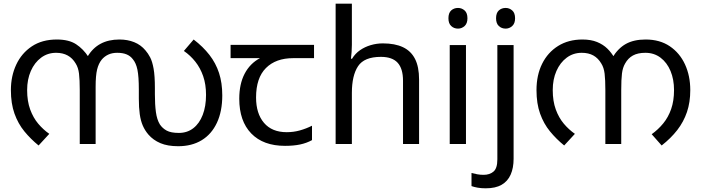

<svg xmlns="http://www.w3.org/2000/svg" viewBox="-20 -780 3798 1040"><path d="M627 -566Q671 -566 707 -551.5Q743 -537 768 -507Q782 -491 793.5 -469Q805 -447 812 -408Q819 -369 819 -303V-269Q819 -214 824.5 -173Q830 -132 846 -106Q860 -85 883 -72.5Q906 -60 949 -60Q994 -60 1027 -85.5Q1060 -111 1078 -157.5Q1096 -204 1096 -266Q1096 -323 1080.5 -367.5Q1065 -412 1038 -446Q1011 -480 976 -504L1029 -566Q1080 -527 1114.5 -482.5Q1149 -438 1166.5 -384.5Q1184 -331 1184 -263Q1184 -177 1155 -115Q1126 -53 1072.5 -20.5Q1019 12 945 12Q888 12 849 -4.5Q810 -21 784 -51Q765 -73 753.5 -99.5Q742 -126 737 -161.5Q732 -197 732 -246V-295Q732 -365 724.5 -402Q717 -439 699 -460Q686 -477 665.5 -485.5Q645 -494 615 -494Q587 -494 566 -484Q545 -474 531 -457Q514 -436 506 -403.5Q498 -371 498 -309V0H412V-292Q412 -348 408 -381Q404 -414 390 -436Q373 -465 346.5 -479.5Q320 -494 284 -494Q238 -494 202.5 -467.5Q167 -441 147 -395.5Q127 -350 127 -292Q127 -232 143.5 -187Q160 -142 187 -110Q214 -78 247 -55L189 8Q146 -27 112 -68.5Q78 -110 58.5 -164.5Q39 -219 39 -292Q39 -368 68 -430Q97 -492 152.5 -529Q208 -566 288 -566Q353 -566 392 -540.5Q431 -515 459 -472L454 -473Q482 -520 525 -543Q568 -566 627 -566Z M1524 10Q1406 10 1341 -57Q1276 -124 1276 -245Q1276 -325 1305 -380.5Q1334 -436 1388 -465H1229V-537H1681V-465H1568Q1474 -465 1420.5 -411.5Q1367 -358 1367 -252Q1367 -165 1410 -114.5Q1453 -64 1533 -64Q1570 -64 1604 -73.5Q1638 -83 1670 -99V-21Q1641 -5 1606 2.5Q1571 10 1524 10Z M1886 -537Q1886 -518 1884.5 -498Q1883 -478 1881 -462H1887Q1904 -490 1930 -508Q1956 -526 1988 -535.5Q2020 -545 2054 -545Q2119 -545 2162.5 -524.5Q2206 -504 2228 -461Q2250 -418 2250 -349V0H2163V-343Q2163 -408 2134 -440Q2105 -472 2043 -472Q1953 -472 1919.5 -421.5Q1886 -371 1886 -277V0H1798V-760H1886Z M2504 -536V0H2416V-536ZM2461 -737Q2481 -737 2496.5 -723.5Q2512 -710 2512 -681Q2512 -653 2496.5 -639Q2481 -625 2461 -625Q2439 -625 2424 -639Q2409 -653 2409 -681Q2409 -710 2424 -723.5Q2439 -737 2461 -737Z M2611 240Q2586 240 2567 236.5Q2548 233 2534 228V157Q2549 161 2565 164Q2581 167 2600 167Q2632 167 2653 149.5Q2674 132 2674 83V-536H2762V80Q2762 130 2746 166Q2730 202 2697 221Q2664 240 2611 240ZM2667 -681Q2667 -710 2682 -723.5Q2697 -737 2719 -737Q2739 -737 2754.5 -723.5Q2770 -710 2770 -681Q2770 -653 2754.5 -639Q2739 -625 2719 -625Q2697 -625 2682 -639Q2667 -653 2667 -681Z M3135 -566Q3181 -566 3214 -552.5Q3247 -539 3270 -516.5Q3293 -494 3309 -465L3296 -466Q3327 -518 3370 -542Q3413 -566 3477 -566Q3554 -566 3608 -529.5Q3662 -493 3690.5 -431Q3719 -369 3719 -292Q3719 -226 3701 -173Q3683 -120 3648.5 -75.5Q3614 -31 3564 8L3510 -53Q3545 -78 3572.5 -111.5Q3600 -145 3615.5 -189.5Q3631 -234 3631 -292Q3631 -350 3612 -395.5Q3593 -441 3558 -467.5Q3523 -494 3476 -494Q3435 -494 3408.5 -479.5Q3382 -465 3366 -436Q3353 -414 3349 -382Q3345 -350 3345 -291V0H3259V-291Q3259 -348 3255 -381Q3251 -414 3237 -436Q3220 -465 3194 -479.5Q3168 -494 3131 -494Q3085 -494 3049.5 -467.5Q3014 -441 2994 -395.5Q2974 -350 2974 -292Q2974 -232 2990.5 -187Q3007 -142 3034 -110Q3061 -78 3094 -55L3036 8Q2993 -27 2959 -68.5Q2925 -110 2905.5 -164.5Q2886 -219 2886 -292Q2886 -373 2916.5 -434.5Q2947 -496 3003 -531Q3059 -566 3135 -566Z"/></svg>

Font: malayalam25
Style: Book
Weight: 400
Designer: Jelle Bosma - Monotype Design Team
Foundry: Monotype Imaging Inc.
Version: Version 2.003